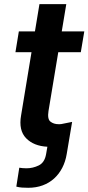

<svg xmlns="http://www.w3.org/2000/svg" viewBox="-20 -696 424 920"><path d="M54 -446 70.3 -545.5H147.4L169 -676.1H297.6L275.9 -545.5H383.9L367.2 -446H259.2L212.4 -164.1Q206.3 -125.4 221.6 -113.3Q237.2 -100.9 260.7 -100.9Q263.8 -100.9 267.2 -101Q270.6 -101.2 274.1 -101.6L325.6 -111.9L299.7 41.9Q293.7 78.5 278.2 108.3Q262.8 138.1 239.2 159.4Q215.6 180.8 184.3 192.3Q153.1 203.8 115.4 203.8Q99.4 203.8 85.2 202.8Q71 201.7 58.2 198.2L72.4 107.6Q79.9 108.7 88.4 109.6Q96.9 110.4 106.9 110.4Q137.8 110.4 165.8 96.6Q194.2 82.7 201 41.9L207 7.1Q141.7 3.9 105.1 -33.7Q68.5 -71.4 81 -142.8L131 -446Z"/></svg>

Font: Inter P Semi Bold
Style: Italic
Weight: 600
Italic angle: 9.39999°
Designer: Rasmus Andersson
Foundry: rsms
Version: Version 3.018;git-588b23468